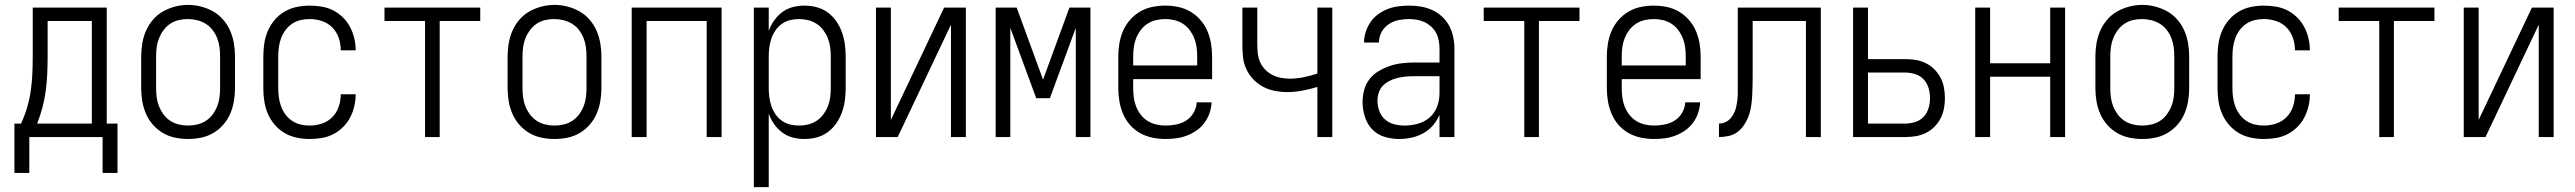

<svg xmlns="http://www.w3.org/2000/svg" viewBox="-20 -561 10540 786"><path d="M39 147V-55H66Q81 -87 91 -121Q101 -155 106 -190Q111 -225 112.5 -260.5Q114 -296 114 -331V-530H417V-55H461V147H400V0H100V147ZM356 -55V-475H175V-331Q175 -296 173.5 -261Q172 -226 167.5 -191Q163 -156 154 -122Q145 -88 132 -55Z M750 8Q723 8 696.5 2.5Q670 -3 647 -16.5Q624 -30 606 -50.5Q588 -71 577.5 -95.5Q567 -120 562.5 -146.5Q558 -173 558 -200V-330Q558 -357 562.5 -383.5Q567 -410 577.5 -434.5Q588 -459 606 -480Q624 -501 647 -514Q670 -527 696.5 -534Q723 -541 750 -541Q777 -541 803.5 -534Q830 -527 853 -514Q876 -501 894 -480Q912 -459 922.5 -434.5Q933 -410 937.5 -383.5Q942 -357 942 -330V-200Q942 -173 937.5 -146.5Q933 -120 922.5 -95.5Q912 -71 894 -50.5Q876 -30 853 -16.5Q830 -3 803.5 2.5Q777 8 750 8ZM750 -47Q769 -47 788 -51.5Q807 -56 823 -66.5Q839 -77 850.5 -92.5Q862 -108 869 -125.5Q876 -143 878.5 -162Q881 -181 881 -200V-330Q881 -349 878.5 -368Q876 -387 869 -405Q862 -423 850 -438.5Q838 -454 821.5 -464Q805 -474 786 -478.5Q767 -483 748 -483Q729 -483 710.5 -478.5Q692 -474 676.5 -463.5Q661 -453 649.5 -437.5Q638 -422 631 -404.5Q624 -387 621.5 -368Q619 -349 619 -330V-200Q619 -181 621.5 -162Q624 -143 631 -125.5Q638 -108 649.5 -92.5Q661 -77 677 -66.5Q693 -56 712 -51.5Q731 -47 750 -47Z M1247 8Q1221 8 1194.5 2.5Q1168 -3 1145 -16.5Q1122 -30 1104.5 -50.5Q1087 -71 1076.5 -95.5Q1066 -120 1062 -146.5Q1058 -173 1058 -200V-330Q1058 -357 1062 -383.5Q1066 -410 1076.5 -434.5Q1087 -459 1104.5 -479.5Q1122 -500 1145 -513.5Q1168 -527 1194.5 -532.5Q1221 -538 1247 -538Q1272 -538 1296.5 -534Q1321 -530 1343 -519Q1365 -508 1383 -490.5Q1401 -473 1412.5 -451.5Q1424 -430 1430 -405.5Q1436 -381 1436 -356Q1436 -356 1436 -355.5Q1436 -355 1436 -355H1375Q1375 -355 1375 -355.5Q1375 -356 1375 -356Q1375 -381 1366.5 -406Q1358 -431 1340 -449Q1322 -467 1297.5 -475Q1273 -483 1247 -483Q1228 -483 1209.5 -478.5Q1191 -474 1175.5 -463.5Q1160 -453 1148.5 -437.5Q1137 -422 1130.5 -404Q1124 -386 1121.5 -367.5Q1119 -349 1119 -330V-200Q1119 -181 1121.5 -162.5Q1124 -144 1130.5 -126Q1137 -108 1148.5 -92.5Q1160 -77 1175.5 -66.5Q1191 -56 1209.5 -51.5Q1228 -47 1247 -47Q1273 -47 1297.5 -55Q1322 -63 1340 -81Q1358 -99 1366.5 -124Q1375 -149 1375 -174Q1375 -174 1375 -174.5Q1375 -175 1375 -175H1436Q1436 -175 1436 -174.5Q1436 -174 1436 -174Q1436 -149 1430 -124.5Q1424 -100 1412.5 -78.5Q1401 -57 1383 -39.5Q1365 -22 1343 -11Q1321 0 1296.5 4Q1272 8 1247 8Z M1720 0V-475H1554V-530H1946V-475H1780V0Z M2250 8Q2223 8 2196.5 2.5Q2170 -3 2147 -16.5Q2124 -30 2106 -50.5Q2088 -71 2077.5 -95.5Q2067 -120 2062.5 -146.5Q2058 -173 2058 -200V-330Q2058 -357 2062.5 -383.5Q2067 -410 2077.5 -434.5Q2088 -459 2106 -480Q2124 -501 2147 -514Q2170 -527 2196.5 -534Q2223 -541 2250 -541Q2277 -541 2303.5 -534Q2330 -527 2353 -514Q2376 -501 2394 -480Q2412 -459 2422.5 -434.5Q2433 -410 2437.5 -383.5Q2442 -357 2442 -330V-200Q2442 -173 2437.5 -146.5Q2433 -120 2422.5 -95.5Q2412 -71 2394 -50.5Q2376 -30 2353 -16.5Q2330 -3 2303.5 2.5Q2277 8 2250 8ZM2250 -47Q2269 -47 2288 -51.5Q2307 -56 2323 -66.5Q2339 -77 2350.5 -92.5Q2362 -108 2369 -125.5Q2376 -143 2378.5 -162Q2381 -181 2381 -200V-330Q2381 -349 2378.5 -368Q2376 -387 2369 -405Q2362 -423 2350 -438.5Q2338 -454 2321.5 -464Q2305 -474 2286 -478.5Q2267 -483 2248 -483Q2229 -483 2210.5 -478.5Q2192 -474 2176.5 -463.5Q2161 -453 2149.5 -437.5Q2138 -422 2131 -404.5Q2124 -387 2121.5 -368Q2119 -349 2119 -330V-200Q2119 -181 2121.5 -162Q2124 -143 2131 -125.5Q2138 -108 2149.5 -92.5Q2161 -77 2177 -66.5Q2193 -56 2212 -51.5Q2231 -47 2250 -47Z M2566 0V-530H2934V0H2873V-475H2627V0Z M3066 205V-530H3127V-434Q3135 -457 3149 -477Q3163 -497 3182.5 -511.5Q3202 -526 3225.5 -532Q3249 -538 3273 -538Q3299 -538 3323.5 -531.5Q3348 -525 3368.5 -510Q3389 -495 3403.5 -474Q3418 -453 3426.5 -429.5Q3435 -406 3438.5 -380.5Q3442 -355 3442 -330V-200Q3442 -175 3438.5 -149.5Q3435 -124 3426.5 -100.5Q3418 -77 3403.5 -56Q3389 -35 3368.5 -20Q3348 -5 3323.5 1.5Q3299 8 3273 8Q3249 8 3225.5 2Q3202 -4 3182.5 -18.5Q3163 -33 3149 -53Q3135 -73 3127 -96V205ZM3251 -47Q3270 -47 3288.5 -51.5Q3307 -56 3323 -66.5Q3339 -77 3350.5 -92.5Q3362 -108 3369 -125.5Q3376 -143 3378.5 -162Q3381 -181 3381 -200V-330Q3381 -349 3378.5 -368Q3376 -387 3369 -404.5Q3362 -422 3350.5 -437.5Q3339 -453 3323 -463.5Q3307 -474 3288.5 -478.5Q3270 -483 3251 -483Q3232 -483 3214 -478.5Q3196 -474 3180.5 -463Q3165 -452 3154.5 -436.5Q3144 -421 3138 -403.5Q3132 -386 3129.5 -367.5Q3127 -349 3127 -330V-200Q3127 -181 3129.5 -162.5Q3132 -144 3138 -126.5Q3144 -109 3154.5 -93.5Q3165 -78 3180.5 -67Q3196 -56 3214 -51.5Q3232 -47 3251 -47Z M3566 0V-530H3627V-70L3845 -530H3934V0H3873V-460L3655 0Z M4056 0V-530H4142L4250 -235L4358 -530H4444V0H4384V-447L4278 -159H4222L4116 -447V0Z M4751 8Q4724 8 4697.5 2.5Q4671 -3 4647.5 -16Q4624 -29 4606 -49.5Q4588 -70 4577.5 -95Q4567 -120 4562.5 -146.5Q4558 -173 4558 -200V-330Q4558 -357 4562.5 -383.5Q4567 -410 4577.5 -434.5Q4588 -459 4606 -479.5Q4624 -500 4647 -513.5Q4670 -527 4696.5 -532.5Q4723 -538 4750 -538Q4777 -538 4803.5 -532.5Q4830 -527 4853 -513.5Q4876 -500 4894 -479.5Q4912 -459 4922.5 -434.5Q4933 -410 4937.5 -383.5Q4942 -357 4942 -330V-237H4619V-200Q4619 -181 4621.5 -162Q4624 -143 4631 -125Q4638 -107 4650 -91.5Q4662 -76 4678 -66Q4694 -56 4713 -51.5Q4732 -47 4751 -47Q4773 -47 4795.5 -51.5Q4818 -56 4836.5 -68Q4855 -80 4866.5 -100Q4878 -120 4879 -142H4940Q4939 -120 4931.5 -98Q4924 -76 4910.5 -58Q4897 -40 4878.5 -27Q4860 -14 4839 -6Q4818 2 4796 5Q4774 8 4751 8ZM4881 -293V-330Q4881 -349 4878.5 -368Q4876 -387 4869 -404.5Q4862 -422 4850.5 -437.5Q4839 -453 4823 -463.5Q4807 -474 4788 -478.5Q4769 -483 4750 -483Q4731 -483 4712 -478.5Q4693 -474 4677 -463.5Q4661 -453 4649.5 -437.5Q4638 -422 4631 -404.5Q4624 -387 4621.5 -368Q4619 -349 4619 -330V-293Z M5373 0V-205Q5343 -196 5312 -190Q5281 -184 5249 -184Q5224 -184 5198.5 -189Q5173 -194 5150.5 -206Q5128 -218 5110 -237Q5092 -256 5081.5 -279.5Q5071 -303 5068.5 -328.5Q5066 -354 5066 -379V-530H5127V-379Q5127 -361 5129 -342.5Q5131 -324 5138.5 -307Q5146 -290 5159 -276.5Q5172 -263 5188.5 -254.5Q5205 -246 5223.5 -242.5Q5242 -239 5261 -239Q5289 -239 5317.5 -245Q5346 -251 5373 -260V-530H5434V0Z M5708 8Q5677 8 5647.5 -1Q5618 -10 5597.5 -31.5Q5577 -53 5567.5 -83Q5558 -113 5558 -143Q5558 -168 5564.5 -192.5Q5571 -217 5586.5 -237Q5602 -257 5624 -270Q5646 -283 5669.5 -291Q5693 -299 5718 -302Q5743 -305 5768 -305H5873V-362Q5873 -378 5870 -394.5Q5867 -411 5859.5 -425.5Q5852 -440 5839.5 -451.5Q5827 -463 5812.5 -470Q5798 -477 5781.5 -480Q5765 -483 5748 -483Q5726 -483 5704.5 -478.5Q5683 -474 5664.5 -461.5Q5646 -449 5635.5 -429Q5625 -409 5625 -387H5564Q5564 -409 5571 -430.5Q5578 -452 5590.5 -470.5Q5603 -489 5621.5 -502.5Q5640 -516 5660.5 -524Q5681 -532 5703.5 -535Q5726 -538 5748 -538Q5773 -538 5797 -534Q5821 -530 5843 -520Q5865 -510 5883 -493.5Q5901 -477 5912.5 -455.5Q5924 -434 5929 -410Q5934 -386 5934 -362V0H5873V-91Q5863 -67 5846 -47.5Q5829 -28 5806.5 -15.5Q5784 -3 5758.5 2.5Q5733 8 5708 8ZM5730 -47Q5757 -47 5784.5 -54.5Q5812 -62 5833 -80.5Q5854 -99 5863.5 -125.5Q5873 -152 5873 -180V-249H5768Q5751 -249 5734.5 -247.5Q5718 -246 5701.5 -242Q5685 -238 5669.5 -230.5Q5654 -223 5642 -211Q5630 -199 5624.5 -182.5Q5619 -166 5619 -149Q5619 -127 5626.5 -106.5Q5634 -86 5650 -72Q5666 -58 5687 -52.5Q5708 -47 5730 -47Z M6220 0V-475H6054V-530H6446V-475H6280V0Z M6751 8Q6724 8 6697.5 2.5Q6671 -3 6647.5 -16Q6624 -29 6606 -49.5Q6588 -70 6577.5 -95Q6567 -120 6562.5 -146.5Q6558 -173 6558 -200V-330Q6558 -357 6562.5 -383.5Q6567 -410 6577.5 -434.5Q6588 -459 6606 -479.5Q6624 -500 6647 -513.5Q6670 -527 6696.5 -532.5Q6723 -538 6750 -538Q6777 -538 6803.5 -532.5Q6830 -527 6853 -513.5Q6876 -500 6894 -479.5Q6912 -459 6922.5 -434.5Q6933 -410 6937.5 -383.5Q6942 -357 6942 -330V-237H6619V-200Q6619 -181 6621.5 -162Q6624 -143 6631 -125Q6638 -107 6650 -91.5Q6662 -76 6678 -66Q6694 -56 6713 -51.5Q6732 -47 6751 -47Q6773 -47 6795.5 -51.5Q6818 -56 6836.5 -68Q6855 -80 6866.5 -100Q6878 -120 6879 -142H6940Q6939 -120 6931.5 -98Q6924 -76 6910.5 -58Q6897 -40 6878.5 -27Q6860 -14 6839 -6Q6818 2 6796 5Q6774 8 6751 8ZM6881 -293V-330Q6881 -349 6878.5 -368Q6876 -387 6869 -404.5Q6862 -422 6850.5 -437.5Q6839 -453 6823 -463.5Q6807 -474 6788 -478.5Q6769 -483 6750 -483Q6731 -483 6712 -478.5Q6693 -474 6677 -463.5Q6661 -453 6649.5 -437.5Q6638 -422 6631 -404.5Q6624 -387 6621.5 -368Q6619 -349 6619 -330V-293Z M7017 0V-55Q7028 -55 7039 -59Q7050 -63 7058.5 -70.5Q7067 -78 7073 -88Q7079 -98 7083 -108.5Q7087 -119 7089 -130.5Q7091 -142 7092.5 -153.5Q7094 -165 7094 -176.5Q7094 -188 7094 -199Q7094 -215 7094 -231.5Q7094 -248 7094 -264V-530H7434V0H7373V-475H7155V-264Q7155 -261 7155 -258Q7155 -255 7155 -252Q7155 -231 7154.5 -210.5Q7154 -190 7153 -169.5Q7152 -149 7149 -128.5Q7146 -108 7139.5 -89Q7133 -70 7121.5 -52Q7110 -34 7094 -21.5Q7078 -9 7057.5 -4.5Q7037 0 7017 0Z M7566 0V-530H7627V-319H7780Q7801 -319 7822.5 -315.5Q7844 -312 7863.5 -302.5Q7883 -293 7898.5 -277.5Q7914 -262 7924 -243Q7934 -224 7938 -202.5Q7942 -181 7942 -160Q7942 -138 7938 -116.5Q7934 -95 7924 -76Q7914 -57 7898.5 -41.5Q7883 -26 7863.5 -16.5Q7844 -7 7822.5 -3.5Q7801 0 7780 0ZM7627 -55H7780Q7800 -55 7820.5 -61.5Q7841 -68 7855 -83Q7869 -98 7875 -118.5Q7881 -139 7881 -160Q7881 -180 7875 -200.5Q7869 -221 7855 -236Q7841 -251 7820.5 -257.5Q7800 -264 7780 -264H7627Z M8066 0V-530H8127V-302H8373V-530H8434V0H8373V-247H8127V0Z M8750 8Q8723 8 8696.5 2.5Q8670 -3 8647 -16.5Q8624 -30 8606 -50.5Q8588 -71 8577.5 -95.5Q8567 -120 8562.5 -146.5Q8558 -173 8558 -200V-330Q8558 -357 8562.5 -383.5Q8567 -410 8577.5 -434.5Q8588 -459 8606 -480Q8624 -501 8647 -514Q8670 -527 8696.5 -534Q8723 -541 8750 -541Q8777 -541 8803.5 -534Q8830 -527 8853 -514Q8876 -501 8894 -480Q8912 -459 8922.5 -434.5Q8933 -410 8937.5 -383.5Q8942 -357 8942 -330V-200Q8942 -173 8937.5 -146.5Q8933 -120 8922.5 -95.5Q8912 -71 8894 -50.5Q8876 -30 8853 -16.5Q8830 -3 8803.5 2.5Q8777 8 8750 8ZM8750 -47Q8769 -47 8788 -51.5Q8807 -56 8823 -66.5Q8839 -77 8850.5 -92.5Q8862 -108 8869 -125.5Q8876 -143 8878.5 -162Q8881 -181 8881 -200V-330Q8881 -349 8878.5 -368Q8876 -387 8869 -405Q8862 -423 8850 -438.5Q8838 -454 8821.5 -464Q8805 -474 8786 -478.5Q8767 -483 8748 -483Q8729 -483 8710.5 -478.5Q8692 -474 8676.5 -463.5Q8661 -453 8649.5 -437.5Q8638 -422 8631 -404.5Q8624 -387 8621.5 -368Q8619 -349 8619 -330V-200Q8619 -181 8621.5 -162Q8624 -143 8631 -125.5Q8638 -108 8649.5 -92.5Q8661 -77 8677 -66.5Q8693 -56 8712 -51.5Q8731 -47 8750 -47Z M9247 8Q9221 8 9194.5 2.5Q9168 -3 9145 -16.5Q9122 -30 9104.5 -50.5Q9087 -71 9076.5 -95.5Q9066 -120 9062 -146.5Q9058 -173 9058 -200V-330Q9058 -357 9062 -383.5Q9066 -410 9076.5 -434.5Q9087 -459 9104.5 -479.5Q9122 -500 9145 -513.5Q9168 -527 9194.5 -532.5Q9221 -538 9247 -538Q9272 -538 9296.5 -534Q9321 -530 9343 -519Q9365 -508 9383 -490.5Q9401 -473 9412.5 -451.5Q9424 -430 9430 -405.5Q9436 -381 9436 -356Q9436 -356 9436 -355.5Q9436 -355 9436 -355H9375Q9375 -355 9375 -355.5Q9375 -356 9375 -356Q9375 -381 9366.5 -406Q9358 -431 9340 -449Q9322 -467 9297.5 -475Q9273 -483 9247 -483Q9228 -483 9209.5 -478.5Q9191 -474 9175.5 -463.5Q9160 -453 9148.5 -437.5Q9137 -422 9130.5 -404Q9124 -386 9121.5 -367.5Q9119 -349 9119 -330V-200Q9119 -181 9121.5 -162.5Q9124 -144 9130.5 -126Q9137 -108 9148.5 -92.5Q9160 -77 9175.5 -66.5Q9191 -56 9209.5 -51.5Q9228 -47 9247 -47Q9273 -47 9297.5 -55Q9322 -63 9340 -81Q9358 -99 9366.5 -124Q9375 -149 9375 -174Q9375 -174 9375 -174.5Q9375 -175 9375 -175H9436Q9436 -175 9436 -174.5Q9436 -174 9436 -174Q9436 -149 9430 -124.5Q9424 -100 9412.5 -78.5Q9401 -57 9383 -39.5Q9365 -22 9343 -11Q9321 0 9296.5 4Q9272 8 9247 8Z M9720 0V-475H9554V-530H9946V-475H9780V0Z M10066 0V-530H10127V-70L10345 -530H10434V0H10373V-460L10155 0Z"/></svg>

Font: Iosevka Term Light
Style: Regular
Weight: 300
Monospace: yes
Designer: Belleve Invis
Foundry: Belleve Invis
Version: Version 9.0.1; ttfautohint (v1.8.3)